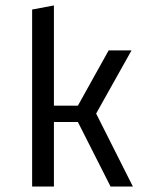

<svg xmlns="http://www.w3.org/2000/svg" viewBox="-20 -685 519 705"><path d="M178 -237V0H98V-650L178 -665V-297H266L379 -500H463L333 -268L468 0H386L266 -237Z"/></svg>

Font: Changa Light
Style: Regular
Weight: 300
Designer: Eduardo Rodriguez Tunni
Foundry: Eduardo Rodriguez Tunni
Version: Version 2.002; ttfautohint (v1.5) -l 8 -r 50 -G 110 -x 14 -H